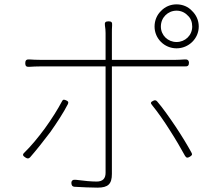

<svg xmlns="http://www.w3.org/2000/svg" viewBox="-20 -841 1020 882"><path d="M740 -771C753 -784 771 -792 791 -792C811 -792 829 -784 842 -770C856 -758 863 -740 863 -719C863 -679 831 -648 791 -648C751 -648 719 -679 719 -719C719 -740 727 -758 740 -771ZM720 -791C701 -773 690 -747 690 -719C690 -664 735 -619 791 -619C847 -619 893 -664 893 -719C893 -748 881 -773 862 -791C845 -810 819 -821 791 -821C763 -821 738 -810 720 -791ZM186 -251C155 -209 122 -169 92 -140C82 -131 85 -125 96 -118C105 -112 111 -111 118 -118C145 -149 178 -190 211 -234C242 -278 272 -324 292 -363C296 -372 293 -376 284 -380C275 -384 269 -385 265 -376C246 -340 218 -295 186 -251ZM787 -259C758 -302 728 -345 702 -375C697 -381 691 -382 684 -378C673 -373 670 -368 678 -359C704 -327 733 -286 760 -243C787 -201 812 -158 830 -125C836 -115 842 -115 852 -121C862 -127 865 -131 859 -141C841 -174 815 -217 787 -259ZM317 -536H465V-523C465 -476 465 -117 465 -47C465 -21 452 -7 424 -7C401 -7 366 -10 329 -15C316 -17 307 -12 308 1C309 11 312 16 322 17C354 19 402 21 428 21C477 21 494 4 494 -42C494 -100 494 -443 494 -523V-536H785C800 -536 815 -536 830 -536C842 -535 848 -540 848 -552C848 -564 841 -569 829 -568C813 -567 798 -566 784 -566H494V-689C494 -700 494 -713 495 -724C496 -738 493 -743 479 -743C464 -743 460 -738 462 -724C464 -712 465 -700 465 -689V-566H316H168C145 -566 131 -567 115 -568C102 -569 96 -564 96 -551C96 -538 101 -533 114 -534C131 -535 146 -536 169 -536Z"/></svg>

Font: GenSenRounded2 TW EL
Style: Regular
Weight: 250
Version: Version 2.100;PS 2.1;hotconv 16.6.51;makeotf.lib2.5.65220 DE